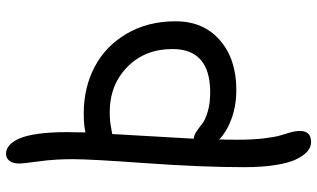

<svg xmlns="http://www.w3.org/2000/svg" viewBox="-229 -528 1060 642"><g transform="rotate(-90 301.0 -207.0)"><path d="M321.8 53.2Q269 53.2 225.6 37.4Q182.1 21.5 155.8 -3.9Q154.8 17.1 154.8 57.1Q154.8 108.4 159.4 146.5Q164.1 184.6 169.4 200.9Q174.8 217.3 179.4 234.4Q184.1 251.5 184.1 266.1Q184.1 303.2 147 303.2Q130.4 303.2 116 291Q101.6 278.8 89.4 253.7Q77.1 228.5 70.1 183.8Q63 139.2 63 80.1Q63 -63 76.4 -249.3Q89.8 -435.5 89.8 -493.2Q89.8 -554.2 82.5 -606.9Q75.2 -659.7 75.2 -672.9Q75.2 -693.4 84 -705.1Q92.8 -716.8 107.9 -716.8Q123 -716.8 135.7 -706.1Q148.4 -695.3 158.7 -672.6Q168.9 -649.9 174.6 -609.1Q180.2 -568.4 180.2 -513.2Q180.2 -503.4 179.7 -482.7Q179.2 -461.9 179.2 -451.2Q203.1 -457 242.2 -457Q329.1 -457 398.7 -420.4Q468.3 -383.8 509.5 -313.2Q550.8 -242.7 550.8 -149.9Q550.8 -56.6 487.5 -1.7Q424.3 53.2 321.8 53.2ZM247.1 -370.1Q230 -370.1 216.3 -368.7Q202.6 -367.2 190.7 -364.7Q178.7 -362.3 173.8 -361.8Q158.7 -102.1 158.2 -88.9Q168.9 -88.9 181.9 -80.3Q194.8 -71.8 207.3 -61.5Q219.7 -51.3 247.6 -42.7Q275.4 -34.2 313 -34.2Q458 -34.2 458 -160.2Q458 -252.9 397.9 -311.5Q337.9 -370.1 247.1 -370.1Z"/></g></svg>

Font: Shantell Sans Irregular Bouncy
Style: Regular
Weight: 400
Designer: Stephen Nixon, Anya Danilova, Shantell Martin
Foundry: Arrow Type
Version: Version 1.006;[9816181b4]